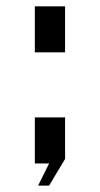

<svg xmlns="http://www.w3.org/2000/svg" viewBox="-20 -515 315 605"><path d="M89.8 -350.1V-495.1H185.1V-350.1ZM89.8 0V-145H185.1V-14.2L134.8 69.8H100.1L134.8 0Z"/></svg>

Font: Tiffany Gothic CC
Style: Regular
Weight: 400
Designer: indestructible type*
Foundry: Cowboy Collective
Version: Version 1.000